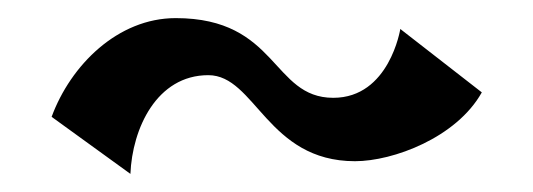

<svg xmlns="http://www.w3.org/2000/svg" viewBox="-20 -496 588 212"><path d="M422 -464C422 -464 410 -388 348 -388C280 -388 287 -476 174 -476C110 -476 58 -424 37 -367L124 -304C126 -354 153 -413 210 -413C262 -413 275 -318 372 -318C414 -318 484 -344 512 -394Z"/></svg>

Font: Original Surfer
Style: Regular
Weight: 400
Designer: Astigmatic (AOETI)
Foundry: Astigmatic (AOETI)
Version: Version 1.001